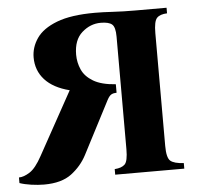

<svg xmlns="http://www.w3.org/2000/svg" viewBox="-65 -722 823 789"><g transform="rotate(-5 346.5 -327.5)"><path d="M86 15Q61 15 33 11Q5 7 -15 0V-23Q5 -23 30 -39Q55 -55 81 -103L224 -362Q157 -379 122.5 -417Q88 -455 88 -509Q88 -551 113.5 -588Q139 -625 197.5 -647.5Q256 -670 355 -670Q387 -670 429 -667.5Q471 -665 522 -665H650V-642Q621 -641 608 -627.5Q595 -614 595 -565V-100Q595 -51 610 -38Q625 -25 665 -23V0H380V-23Q409 -25 422 -38Q435 -51 435 -100V-565Q435 -604 421.5 -615.5Q408 -627 375 -627Q332 -627 297.5 -596.5Q263 -566 263 -505Q263 -473 276 -443.5Q289 -414 322.5 -394Q356 -374 415 -370V-335Q403 -335 394 -330.5Q385 -326 376 -309L263 -91Q240 -47 199 -16Q158 15 86 15Z"/></g></svg>

Font: Bona Nova
Style: Bold
Weight: 700
Designer: Mateusz Machalski
Foundry: Capitalics
Version: Version 4.001; ttfautohint (v1.8.3)